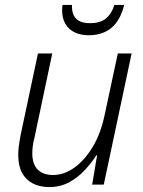

<svg xmlns="http://www.w3.org/2000/svg" viewBox="-20 -749 579 779"><path d="M180 10Q141 10 112.5 -5Q84 -20 69 -48.5Q54 -77 54 -120Q54 -139 56.5 -158Q59 -177 63 -198L134 -532H192L120 -191Q115 -172 113 -156Q111 -140 111 -127Q111 -84 132.5 -61.5Q154 -39 196 -39Q239 -39 280.5 -68Q322 -97 355 -151Q388 -205 404 -280L458 -532H514L401 0H354L374 -119H371Q354 -92 326.5 -61.5Q299 -31 262.5 -10.5Q226 10 180 10ZM340 -606Q308 -606 283.5 -617.5Q259 -629 245.5 -652Q232 -675 232 -707Q232 -713 232.5 -719Q233 -725 234 -729H272Q271 -709 277 -692Q283 -675 299.5 -665Q316 -655 345 -655Q388 -655 411 -675Q434 -695 444 -729H484Q468 -666 432 -636Q396 -606 340 -606Z"/></svg>

Font: Noto Sans Display Light
Style: Italic
Weight: 300
Italic angle: -12°
Designer: Monotype Design Team
Foundry: Monotype Imaging Inc.
Version: Version 2.003